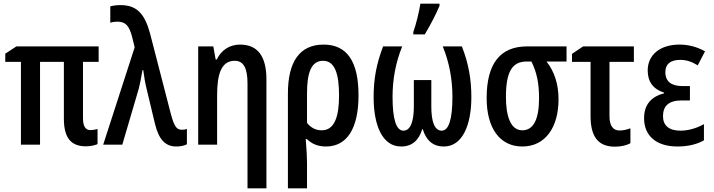

<svg xmlns="http://www.w3.org/2000/svg" viewBox="-20 -795 3921 1055"><path d="M452 9C477 9 499 4 516 -3V-86C500 -82 487 -80 477 -80C450 -80 436 -101 436 -146V-455H522V-540H70L9 -500V-455H95V0H200V-455H331V-143C331 -39 369 9 452 9Z M949 10C970 10 991 6 1007 -2V-87C999 -83 990 -82 979 -82C949 -82 937 -103 919 -168L804 -613C774 -722 730 -767 642 -767C623 -767 604 -765 586 -760V-670C597 -674 610 -676 624 -676C671 -676 690 -653 706 -592L720 -535L547 0H652L742 -306C748 -328 755 -363 763 -410H767C772 -372 778 -337 786 -305L832 -113C852 -32 886 10 949 10Z M1340 240H1444V-358C1444 -486 1396 -550 1299 -550C1242 -550 1196 -520 1171 -468H1165L1152 -540H1069V0H1173V-271C1173 -384 1194 -461 1270 -461C1319 -461 1340 -419 1340 -336Z M1562 240H1667V100C1667 70 1665 34 1660 -31H1666C1692 -6 1724 10 1771 10C1886 10 1950 -88 1950 -271C1950 -457 1887 -550 1758 -550C1629 -550 1562 -459 1562 -281ZM1748 -79C1715 -79 1688 -93 1667 -120V-282C1667 -388 1687 -461 1755 -461C1823 -461 1843 -382 1843 -270C1843 -161 1821 -79 1748 -79Z M2251 -606H2314C2348 -662 2377 -720 2395 -763V-775H2290C2282 -725 2266 -661 2251 -619ZM2184 10C2246 10 2282 -26 2300 -85H2303C2321 -26 2357 10 2419 10C2519 10 2570 -104 2570 -261C2570 -359 2555 -445 2518 -540H2413C2449 -451 2466 -359 2466 -262C2466 -140 2446 -77 2407 -77C2366 -77 2350 -131 2350 -210V-355H2254V-210C2254 -132 2237 -77 2197 -77C2157 -77 2137 -140 2137 -263C2137 -359 2154 -451 2190 -540H2085C2048 -443 2033 -361 2033 -261C2033 -104 2082 10 2184 10Z M2850 10C2977 10 3049 -96 3049 -249C3049 -332 3027 -401 2983 -457H3093V-540H2876C2728 -540 2654 -445 2654 -256C2654 -90 2727 10 2850 10ZM2850 -79C2785 -79 2760 -158 2760 -262C2760 -399 2793 -457 2874 -457H2900C2930 -397 2942 -336 2942 -255C2942 -139 2911 -79 2850 -79Z M3359 11C3393 11 3425 3 3444 -8V-90C3423 -82 3403 -78 3384 -78C3348 -78 3329 -105 3329 -157V-455H3463V-540H3184L3123 -499V-455H3225V-157C3225 -44 3267 11 3359 11Z M3703 10C3762 10 3812 -3 3848 -24V-113C3806 -89 3760 -77 3718 -77C3656 -77 3623 -106 3623 -156C3623 -213 3655 -243 3724 -243H3771V-322H3731C3670 -322 3636 -346 3636 -399C3636 -443 3664 -466 3718 -466C3751 -466 3779 -457 3814 -436L3854 -513C3811 -537 3764 -550 3713 -550C3608 -550 3539 -494 3539 -408C3539 -346 3569 -305 3629 -286V-282C3556 -264 3519 -217 3519 -146C3519 -47 3588 10 3703 10Z"/></svg>

Font: Kathrein 67 Medium Condensed
Style: Regular
Weight: 500
Width: 3
Designer: Lazydogs Typefoundry, based on Open Sans by Ascender Corporation
Foundry: Lazydogs Typefoundry
Version: Version 1.003;PS 001.003;hotconv 1.0.88;makeotf.lib2.5.64775